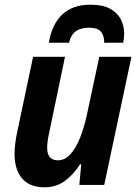

<svg xmlns="http://www.w3.org/2000/svg" viewBox="-20 -788 588 818"><path d="M170 10Q106 10 74 -28Q42 -66 42 -132Q42 -150 45 -176.5Q48 -203 54 -229L121 -546H257L190 -225Q181 -185 181 -158Q181 -105 227 -105Q256 -105 279.5 -130.5Q303 -156 320.5 -199.5Q338 -243 350 -298L403 -546H540L424 0H318L326 -88H321Q293 -44 256 -17Q219 10 170 10ZM188 -606Q201 -684 245 -726Q289 -768 366 -768Q418 -768 449.5 -750.5Q481 -733 495 -705Q509 -677 509 -645Q509 -625 505 -606H424Q424 -638 409 -654Q394 -670 360 -670Q326 -670 304.5 -656Q283 -642 274 -606Z"/></svg>

Font: Noto Sans SemiCondensed
Style: Bold Italic
Weight: 700
Width: 4
Italic angle: -12°
Designer: Monotype Design Team
Foundry: Monotype Imaging Inc.
Version: Version 2.013; ttfautohint (v1.8.4.7-5d5b)